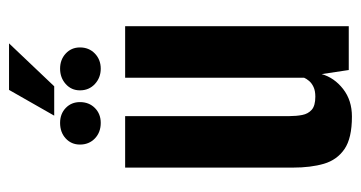

<svg xmlns="http://www.w3.org/2000/svg" viewBox="-207 -585 799 425"><g transform="rotate(-90 192.5 -372.5)"><path d="M147 7Q99 7 75 -9.5Q51 -26 42.5 -55Q34 -84 34 -124V-495H148V-131Q148 -116 150.5 -103Q153 -90 162 -82Q171 -74 191 -74Q204 -74 212.5 -78Q221 -82 226 -88Q231 -94 233 -99V-495H347V0H250L241 -60Q233 -32 208 -12.5Q183 7 147 7ZM133 -549Q112 -549 98.5 -562Q85 -575 85 -595Q85 -614 98.5 -626.5Q112 -639 133 -639Q153 -639 166 -626.5Q179 -614 179 -595Q179 -575 166 -562Q153 -549 133 -549ZM253 -549Q233 -549 219 -562Q205 -575 205 -595Q205 -614 219 -626.5Q233 -639 253 -639Q273 -639 286.5 -626.5Q300 -614 300 -595Q300 -575 286.5 -562Q273 -549 253 -549ZM149 -652 206 -752H309L214 -652Z"/></g></svg>

Font: Alumni Sans
Style: Bold
Weight: 700
Designer: Robert E. Leuschke
Foundry: Robert E. Leuschke
Version: Version 1.018